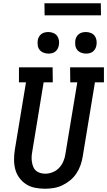

<svg xmlns="http://www.w3.org/2000/svg" viewBox="-20 -1147 656 1175"><path d="M255 8Q224 8 194 2Q164 -4 140 -19.5Q116 -35 98.5 -58.5Q81 -82 73.5 -110.5Q66 -139 66 -170Q66 -201 71 -232L139 -643H96V-735H302L303 -643H247L177 -217Q174 -201 173.5 -185.5Q173 -170 175.5 -155Q178 -140 183.5 -126Q189 -112 200 -102.5Q211 -93 226 -88.5Q241 -84 257 -84Q279 -84 302 -93Q325 -102 341.5 -119.5Q358 -137 367.5 -159Q377 -181 380 -203L453 -643H410L409 -735H616V-643H561L486 -188Q482 -162 472.5 -135.5Q463 -109 447.5 -85.5Q432 -62 409.5 -43.5Q387 -25 361.5 -13Q336 -1 309 3.5Q282 8 255 8ZM506 -819Q490 -819 475.5 -825Q461 -831 452 -842.5Q443 -854 441 -869.5Q439 -885 441 -901Q443 -912 448.5 -922Q454 -932 463.5 -939Q473 -946 484 -948.5Q495 -951 506 -951Q522 -951 536.5 -945Q551 -939 559.5 -927.5Q568 -916 570.5 -900.5Q573 -885 570 -869Q568 -858 562.5 -848Q557 -838 548 -831Q539 -824 528 -821.5Q517 -819 506 -819ZM276 -819Q260 -819 245.5 -825Q231 -831 222 -842.5Q213 -854 211 -869.5Q209 -885 211 -901Q213 -912 218.5 -922Q224 -932 233.5 -939Q243 -946 254 -948.5Q265 -951 276 -951Q292 -951 306.5 -945Q321 -939 329.5 -927.5Q338 -916 340.5 -900.5Q343 -885 340 -869Q338 -858 332.5 -848Q327 -838 318 -831Q309 -824 298 -821.5Q287 -819 276 -819ZM253 -1053 252 -1127H597L598 -1053Z"/></svg>

Font: Iosevka Etoile Semibold
Style: Italic
Weight: 600
Italic angle: -9°
Designer: Belleve Invis
Foundry: Belleve Invis
Version: Version 22.1.2; ttfautohint (v1.8.4)